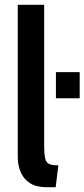

<svg xmlns="http://www.w3.org/2000/svg" viewBox="-20 -770 352 800"><path d="M173 10Q131 10 104.8 -7Q78.5 -24 66.2 -52.8Q54 -81.5 54 -116.5V-750H164V-164.5Q164 -128 168.2 -110Q172.5 -92 185.2 -86.5Q198 -81 223 -81L212 10ZM213 -360.5V-469.5H312V-360.5Z"/></svg>

Font: Cabin SemiCondensed SemiBold
Style: Regular
Weight: 600
Width: 4
Designer: Pablo Impallari
Foundry: Pablo Impallari. http://www.impallari.com Igino Marini. http://www.ikern.com
Version: Version 3.001